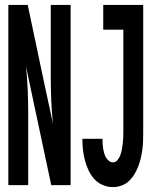

<svg xmlns="http://www.w3.org/2000/svg" viewBox="-20 -755 640 783"><path d="M95 0H14V-735H93L161 -413L196 -251Q191 -298 189 -345.5Q187 -393 187 -441V-735H268V0H189L86 -484Q91 -437 93 -389.5Q95 -342 95 -294ZM440 8Q419 8 399 -0.5Q379 -9 364.5 -25Q350 -41 341 -60.5Q332 -80 326.5 -100.5Q321 -121 318.5 -142.5Q316 -164 316 -185V-189H398V-187Q398 -178 398.5 -168.5Q399 -159 400.5 -150Q402 -141 404.5 -131.5Q407 -122 411.5 -114Q416 -106 423.5 -99.5Q431 -93 440 -93Q452 -93 459.5 -102.5Q467 -112 471 -123Q475 -134 477 -145.5Q479 -157 480.5 -168.5Q482 -180 482.5 -192Q483 -204 483 -215V-634H401V-735H564V-215Q564 -198 563.5 -180Q563 -162 560.5 -144.5Q558 -127 554 -109.5Q550 -92 543.5 -75.5Q537 -59 527.5 -43.5Q518 -28 505 -16Q492 -4 475 2Q458 8 440 8Z"/></svg>

Font: Iosevka Extended
Style: Bold
Weight: 700
Width: 7
Monospace: yes
Designer: Belleve Invis
Foundry: Belleve Invis
Version: Version 32.5.0; ttfautohint (v1.8.4)